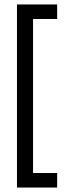

<svg xmlns="http://www.w3.org/2000/svg" viewBox="-20 -730 331 860"><path d="M236 110H56V-710H236V-645H128V45H236Z"/></svg>

Font: Electrolize
Style: Regular
Weight: 400
Designer: Valery Zaveryaev
Foundry: Cyreal (www.cyreal.org)
Version: Version 1.002